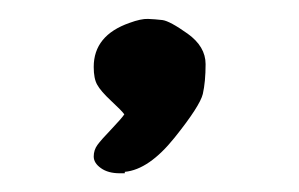

<svg xmlns="http://www.w3.org/2000/svg" viewBox="-20 -110 315 202"><path d="M86.2 66.9C91.2 70.5 97.8 72.3 106 72.3H111.3V70.8C128.3 69.2 145.7 57.2 163.6 34.9C181.5 12.6 191.4 -2.8 193.4 -11.2C195.3 -19.7 196.3 -30.1 196.3 -42.5C196.3 -54.9 190 -65.5 177.5 -74.5C165 -83.4 156.1 -88.2 150.9 -88.9C145.7 -89.5 140.6 -89.9 135.7 -90.1C130.9 -90.3 124.3 -88.9 116.2 -85.9C91.1 -77.1 78.6 -61.7 78.6 -39.6C78.6 -31.4 79.8 -25.1 82.3 -20.8C84.7 -16.4 89.6 -10.7 96.9 -3.9C104.2 2.9 108.9 7.6 110.8 10.3C108.9 13.2 104.3 18.4 97.2 25.9C90 33.4 85.1 38.9 82.5 42.5C79.9 46.1 78.6 50.1 78.6 54.7C78.6 59.2 81.1 63.3 86.2 66.9Z"/></svg>

Font: Drukaatie burti
Style: Regular
Weight: 400
Version: Version 0.14.4